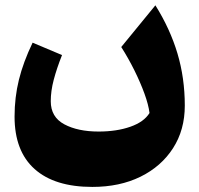

<svg xmlns="http://www.w3.org/2000/svg" viewBox="-20 -449 761 733"><path d="M550.8 -17.6Q546.9 -49.3 531.5 -91.6Q516.1 -133.8 493.2 -180.2Q470.2 -226.6 442.9 -269.5L573.2 -428.7Q629.4 -338.9 657.5 -244.9Q685.5 -150.9 685.5 -45.9Q685.5 46.9 640.6 116.7Q595.7 186.5 516.4 225.6Q437 264.6 332.5 264.6Q188.5 264.6 112.1 196.3Q35.6 127.9 35.6 -3.9Q35.6 -77.1 52.2 -144.5Q68.8 -211.9 104.5 -286.1L216.8 -238.8Q196.3 -187 185.1 -144.3Q173.8 -101.6 173.8 -62.5Q173.8 -2 225.6 25.6Q277.3 53.2 356.4 53.2Q425.3 53.2 477.5 34.9Q529.8 16.6 550.8 -17.6Z"/></svg>

Font: Pinar-DS3-FD ExtraBold
Style: Regular
Weight: 800
Designer: Amin Abedi
Version: Version 3.000